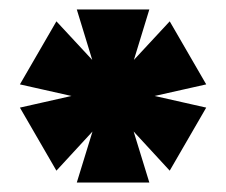

<svg xmlns="http://www.w3.org/2000/svg" viewBox="-20 -810 477 405"><path d="M295 -790 239 -607 295 -425H142L198 -607L142 -790ZM338 -765 415 -632 228 -590 99 -450 22 -583 208 -625ZM99 -765 229 -625 415 -583 338 -450 209 -590 22 -632Z"/></svg>

Font: Hepta Slab Black
Style: Regular
Weight: 900
Designer: Michael LaGattuta
Foundry: Michael LaGattuta
Version: Version 1.102